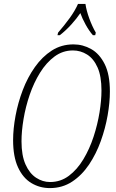

<svg xmlns="http://www.w3.org/2000/svg" viewBox="-20 -951 591 982"><path d="M235 11Q183 11 140 -15Q97 -41 72 -95.5Q47 -150 47 -234Q47 -292 59.5 -359Q72 -426 96.5 -490.5Q121 -555 158.5 -608Q196 -661 245 -692.5Q294 -724 356 -724Q404 -724 446.5 -700Q489 -676 515.5 -623Q542 -570 542 -483Q542 -427 530.5 -361Q519 -295 495.5 -229.5Q472 -164 435.5 -109.5Q399 -55 349 -22Q299 11 235 11ZM236 -20Q290 -20 332.5 -52Q375 -84 406.5 -136.5Q438 -189 458.5 -251.5Q479 -314 489 -376Q499 -438 499 -488Q499 -561 479 -606Q459 -651 425.5 -672Q392 -693 353 -693Q301 -693 259 -662Q217 -631 185 -579.5Q153 -528 132 -466.5Q111 -405 100.5 -342.5Q90 -280 90 -228Q90 -156 110.5 -110Q131 -64 164.5 -42Q198 -20 236 -20ZM277 -784Q309 -821 336 -858Q363 -895 379 -931H417Q422 -897 436.5 -857Q451 -817 470 -784L467 -771H455Q435 -794 417.5 -826Q400 -858 391 -884Q372 -856 345 -826Q318 -796 286 -771H274Z"/></svg>

Font: Noto Serif ExtraCondensed ExtraLight
Style: Italic
Weight: 200
Width: 2
Italic angle: -12°
Designer: Monotype Design Team
Foundry: Monotype Imaging Inc.
Version: Version 2.014; ttfautohint (v1.8.4.7-5d5b)